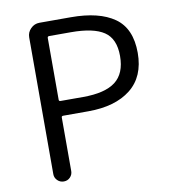

<svg xmlns="http://www.w3.org/2000/svg" viewBox="-82 -804 790 876"><g transform="rotate(-10 313.0 -366.0)"><path d="M101.6 -41V-674.8Q101.6 -698.2 118.7 -715.3Q135.7 -732.4 159.2 -732.4H304.7Q435.5 -732.4 506.3 -682.6Q577.1 -632.8 577.1 -519.5Q577.1 -409.2 505.4 -352.5Q433.6 -295.9 308.6 -295.9H192.4Q184.6 -295.9 184.6 -289.1V-41Q184.6 -24.4 172.9 -12.2Q161.1 0 143.6 0Q126 0 113.8 -12.2Q101.6 -24.4 101.6 -41ZM184.6 -371.1Q184.6 -364.3 192.4 -364.3H296.9Q398.4 -364.3 446.8 -401.4Q495.1 -438.5 495.1 -519.5Q495.1 -599.6 446.3 -632.3Q397.5 -665 293 -665H192.4Q184.6 -665 184.6 -657.2Z"/></g></svg>

Font: Gen Jyuu Gothic Normal
Style: Regular
Weight: 300
Designer: [Source Han Sans]
Ryoko NISHIZUKA  (kana & ideographs); Paul D. Hunt (Latin, Greek & Cyrillic); Wenlong ZHANG  (bopomofo
Version: Version 1.002.20150607